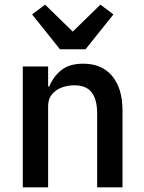

<svg xmlns="http://www.w3.org/2000/svg" viewBox="-20 -806 620 826"><path d="M187 0H78V-520H187V-434H192Q209 -476 243.5 -504Q278 -532 338 -532Q418 -532 462.5 -479Q507 -426 507 -330V0H398V-317Q398 -378 374.5 -408.5Q351 -439 300 -439Q271 -439 245.5 -429.5Q220 -420 203.5 -400Q187 -380 187 -350ZM348 -594H238L118 -744L174 -786L293 -670L412 -786L468 -744Z"/></svg>

Font: IBM Plex Sans Medium
Style: Regular
Weight: 500
Designer: Mike Abbink, Paul van der Laan, Pieter van Rosmalen
Foundry: Bold Monday
Version: Version 3.201